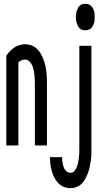

<svg xmlns="http://www.w3.org/2000/svg" viewBox="-20 -759 540 1002"><path d="M425 -601Q417 -601 409.5 -603Q402 -605 396 -610.5Q390 -616 386.5 -623Q383 -630 380.5 -638Q378 -646 377 -654Q376 -662 376 -670Q376 -678 377 -686Q378 -694 380.5 -702Q383 -710 386.5 -717Q390 -724 396 -729.5Q402 -735 409.5 -737Q417 -739 425 -739Q433 -739 440.5 -737Q448 -735 454 -729.5Q460 -724 464 -717Q468 -710 470.5 -702Q473 -694 473.5 -686Q474 -678 474 -670Q474 -662 473.5 -654Q473 -646 470.5 -638Q468 -630 464 -623Q460 -616 454 -610.5Q448 -605 440.5 -603Q433 -601 425 -601ZM13 0V-469Q22 -482 33 -493Q44 -504 55.5 -511.5Q67 -519 82 -523.5Q97 -528 112 -528Q129 -528 144.5 -522Q160 -516 171.5 -505.5Q183 -495 192 -480Q201 -465 206.5 -450Q212 -435 216 -418.5Q220 -402 222 -385.5Q224 -369 224.5 -352.5Q225 -336 225 -320V0H162V-320Q162 -332 161.5 -344.5Q161 -357 159.5 -369.5Q158 -382 155.5 -394.5Q153 -407 147.5 -418.5Q142 -430 133 -439Q124 -448 112 -448Q102 -448 93 -444.5Q84 -441 76 -434V0ZM348 223Q330 223 313.5 216.5Q297 210 284.5 197Q272 184 263.5 167.5Q255 151 250 133Q245 115 243 97.5Q241 80 241 61H304Q304 70 305 78.5Q306 87 307.5 95.5Q309 104 312 112.5Q315 121 320 128Q325 135 332.5 139Q340 143 348 143Q360 143 368 133.5Q376 124 380.5 113Q385 102 387.5 90Q390 78 391.5 66Q393 54 393.5 42Q394 30 394 19V-520H457V19Q457 35 456.5 51Q456 67 453.5 83Q451 99 447.5 115Q444 131 438.5 145.5Q433 160 425 174.5Q417 189 406 200Q395 211 379.5 217Q364 223 348 223Z"/></svg>

Font: Iosevka Bendy Medium
Style: Regular
Weight: 500
Monospace: yes
Designer: Belleve Invis
Foundry: Belleve Invis
Version: Version 30.1.2